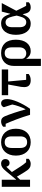

<svg xmlns="http://www.w3.org/2000/svg" viewBox="1364 -1938 774 3543"><g transform="rotate(-90 1751.5 -167.0)"><path d="M75 -522H206V-259H211L362 -442Q384 -469 402 -486.5Q420 -504 436.5 -514.5Q453 -525 469 -529.5Q485 -534 503 -534Q541 -534 564 -512.5Q587 -491 587 -456Q587 -420 566 -399Q545 -378 515 -378Q488 -378 470.5 -393Q453 -408 448 -435H443Q432 -424 417.5 -409.5Q403 -395 388 -378L348 -335L454 -170Q468 -147 489.5 -119.5Q511 -92 529 -72H592V-26Q576 -9 551.5 1.5Q527 12 498 12Q476 12 457 7Q438 2 419.5 -11.5Q401 -25 383 -48Q365 -71 344 -106L262 -243L206 -183V0H75Z M899 -54Q953 -54 979.5 -87Q1006 -120 1006 -180V-342Q1006 -402 979.5 -435Q953 -468 899 -468Q845 -468 818.5 -435Q792 -402 792 -342V-180Q792 -120 818.5 -87Q845 -54 899 -54ZM899 12Q843 12 797.5 -6.5Q752 -25 719.5 -60.5Q687 -96 669 -146.5Q651 -197 651 -261Q651 -325 669 -375.5Q687 -426 719.5 -461.5Q752 -497 797.5 -515.5Q843 -534 899 -534Q955 -534 1000.5 -515.5Q1046 -497 1078.5 -461.5Q1111 -426 1129 -375.5Q1147 -325 1147 -261Q1147 -197 1129 -146.5Q1111 -96 1078.5 -60.5Q1046 -25 1000.5 -6.5Q955 12 899 12Z M1404 0Q1363 -135 1319.5 -250Q1276 -365 1238 -450H1184V-496Q1201 -513 1227 -523.5Q1253 -534 1282 -534Q1316 -534 1338 -518.5Q1360 -503 1376 -467Q1390 -434 1406.5 -389.5Q1423 -345 1440 -294Q1457 -243 1473 -189.5Q1489 -136 1503 -85H1508Q1521 -110 1534.5 -141Q1548 -172 1559.5 -204Q1571 -236 1580 -268Q1589 -300 1594 -328L1544 -484Q1564 -534 1617 -534Q1651 -534 1672.5 -508Q1694 -482 1694 -421Q1694 -386 1681.5 -337.5Q1669 -289 1645.5 -233Q1622 -177 1589 -117Q1556 -57 1515 0Z M2157 -26Q2134 -7 2106 2.5Q2078 12 2040 12Q1980 12 1947.5 -17Q1915 -46 1915 -109Q1915 -134 1919.5 -167Q1924 -200 1936 -254L1963 -404H1766V-522H2241V-404H2019L2049 -72H2157Z M2306 -300Q2306 -351 2321.5 -394Q2337 -437 2367.5 -468Q2398 -499 2442 -516.5Q2486 -534 2543 -534Q2661 -534 2725.5 -463.5Q2790 -393 2790 -261Q2790 -198 2775 -147Q2760 -96 2732.5 -61Q2705 -26 2666.5 -7Q2628 12 2582 12Q2529 12 2493.5 -12Q2458 -36 2442 -69H2437V200H2306ZM2539 -70Q2587 -70 2618 -103.5Q2649 -137 2649 -199V-337Q2649 -400 2623 -434Q2597 -468 2543 -468Q2489 -468 2463 -434.5Q2437 -401 2437 -338V-158Q2437 -137 2445.5 -120.5Q2454 -104 2468 -93Q2482 -82 2500.5 -76Q2519 -70 2539 -70Z M3481 -25Q3467 -8 3442.5 2Q3418 12 3386 12Q3340 12 3311 -13.5Q3282 -39 3268 -104L3262 -133H3258L3248 -113Q3231 -77 3213.5 -52.5Q3196 -28 3176.5 -14Q3157 0 3134 6Q3111 12 3083 12Q3038 12 3000.5 -6.5Q2963 -25 2936 -60.5Q2909 -96 2894.5 -146.5Q2880 -197 2880 -261Q2880 -325 2895 -375.5Q2910 -426 2937 -461Q2964 -496 3002.5 -515Q3041 -534 3088 -534Q3118 -534 3142 -527.5Q3166 -521 3185.5 -506Q3205 -491 3221 -465.5Q3237 -440 3251 -402L3265 -366H3269L3308 -522H3466L3324 -254L3378 -143Q3386 -126 3396 -107Q3406 -88 3416 -72H3481ZM3218 -323Q3201 -396 3175.5 -424Q3150 -452 3113 -452Q3070 -452 3045 -422Q3020 -392 3020 -323V-200Q3020 -131 3045 -100.5Q3070 -70 3114 -70Q3150 -70 3176 -96.5Q3202 -123 3221 -195L3235 -247Z"/></g></svg>

Font: IBM Plex Serif SmBld
Style: Regular
Weight: 600
Designer: Mike Abbink, Paul van der Laan, Pieter van Rosmalen
Foundry: Bold Monday
Version: Version 3.001